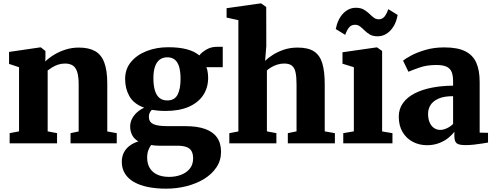

<svg xmlns="http://www.w3.org/2000/svg" viewBox="-20 -839 2896 1124"><path d="M91.5 -70V-445.5L33 -465V-535L214 -561.5H219.5L246 -540.5V-504L245 -479Q265.5 -499.5 295.8 -518Q326 -536.5 363.2 -548.5Q400.5 -560.5 442 -560.5Q499.5 -560.5 536.2 -540Q573 -519.5 590.5 -473Q608 -426.5 608 -349.5V-69.5L663.5 -59.5V0H393V-59.5L440.5 -69.5V-345.5Q440.5 -390 432.2 -416.8Q424 -443.5 406.5 -455.2Q389 -467 360.5 -467Q338.5 -467 319.5 -460.5Q300.5 -454 285.2 -444.5Q270 -435 259 -426.5V-70L314 -59.5V0H36.5V-59.5Z M952.5 265.5Q894 265.5 846.2 255.8Q798.5 246 764.2 226.5Q730 207 711.5 177.2Q693 147.5 693 108Q693 77 705.5 53.2Q718 29.5 740.2 13.2Q762.5 -3 790 -11Q765 -26 753.5 -48.5Q742 -71 742 -99Q742 -121 752 -141.8Q762 -162.5 780.5 -179.8Q799 -197 824 -208.5Q763.5 -230.5 738 -275Q712.5 -319.5 712.5 -376.5Q712.5 -435 747 -476.5Q781.5 -518 838.8 -540.2Q896 -562.5 964.5 -562.5Q1028.5 -562.5 1073.5 -550.5Q1118.5 -538.5 1147 -514.5Q1159 -531.5 1187 -548.2Q1215 -565 1249.5 -565H1284V-445.5H1188Q1191.5 -438 1193.8 -428Q1196 -418 1197.2 -407.2Q1198.5 -396.5 1198.5 -385.5Q1199 -326.5 1169.8 -282.2Q1140.5 -238 1085 -213.8Q1029.5 -189.5 950 -189.5Q928 -189.5 907 -191.2Q886 -193 868.5 -196Q860 -187 855.8 -177.5Q851.5 -168 851.5 -155Q851.5 -125.5 876.5 -113Q901.5 -100.5 963 -100.5H1066.5Q1134.5 -100.5 1180.8 -84Q1227 -67.5 1250.5 -34.2Q1274 -1 1274 49.5Q1274 100.5 1247.2 140.5Q1220.5 180.5 1174.8 208.5Q1129 236.5 1071.5 251Q1014 265.5 952.5 265.5ZM971 196.5Q1006.5 196.5 1038.2 185Q1070 173.5 1090.2 149.5Q1110.5 125.5 1110.5 88.5Q1110.5 62 1101.2 45.5Q1092 29 1071.2 21.5Q1050.5 14 1016 14H910.5Q898 14 886.2 12.8Q874.5 11.5 864.5 10Q855.5 22.5 848.5 40.5Q841.5 58.5 841.5 83.5Q841.5 118.5 856.2 143.8Q871 169 899.8 182.8Q928.5 196.5 971 196.5ZM959.5 -251Q1002 -251 1019.5 -284.5Q1037 -318 1037 -377Q1037 -419.5 1028.8 -447.5Q1020.5 -475.5 1003.5 -489.5Q986.5 -503.5 960 -503.5Q932.5 -503.5 914.5 -489.5Q896.5 -475.5 887.2 -448.5Q878 -421.5 878 -381Q878 -341 886.2 -311.5Q894.5 -282 912.5 -266.5Q930.5 -251 959.5 -251Z M1375.5 -69.5V-721L1306.5 -736V-791L1504 -819H1509L1538.5 -798L1539 -569.5L1532 -483Q1549 -499.5 1576.8 -517.5Q1604.5 -535.5 1641.5 -548Q1678.5 -560.5 1722.5 -560.5Q1784.5 -560.5 1818.8 -537.8Q1853 -515 1867 -467.8Q1881 -420.5 1881 -346V-70L1940.5 -59.5V0H1665V-59.5L1716 -70V-345.5Q1716 -388.5 1710.2 -415.2Q1704.5 -442 1689 -454.5Q1673.5 -467 1643.5 -467Q1623.5 -467 1604.5 -461.2Q1585.5 -455.5 1569.8 -446.2Q1554 -437 1542.5 -427V-70L1598 -59.5V0H1322.5V-59.5Z M1989.5 0V-59.5L2051.5 -70V-445.5L1985 -466V-533L2183.5 -561.5H2187.5L2217 -540.5V-69.5L2277.5 -59.5V0ZM1945.5 -669Q1957 -727 1989 -760.2Q2021 -793.5 2064 -793.5Q2091 -793.5 2109 -783.2Q2127 -773 2140.8 -759.8Q2154.5 -746.5 2167.2 -736.5Q2180 -726.5 2196 -726Q2217.5 -725.5 2230.8 -741.8Q2244 -758 2253 -785.5L2308 -751.5Q2298 -695 2265.8 -660.8Q2233.5 -626.5 2190 -626.5Q2163 -626.5 2145.5 -636.8Q2128 -647 2114.8 -660.2Q2101.5 -673.5 2088.5 -683.8Q2075.5 -694 2058 -694Q2036.5 -694 2023.5 -678.2Q2010.5 -662.5 2001 -635Z M2479 11Q2434 11 2396.5 -8.8Q2359 -28.5 2336.8 -65.8Q2314.5 -103 2314.5 -156Q2314.5 -201.5 2339 -235.5Q2363.5 -269.5 2407 -292Q2450.5 -314.5 2508.2 -325.8Q2566 -337 2632.5 -337.5V-362.5Q2632.5 -395.5 2624.5 -416.5Q2616.5 -437.5 2595.5 -448Q2574.5 -458.5 2534.5 -458.5Q2478.5 -458.5 2436.5 -443.8Q2394.5 -429 2371 -419L2339.5 -484Q2353 -495.5 2387.2 -514Q2421.5 -532.5 2471.2 -547Q2521 -561.5 2581.5 -561.5Q2658 -561.5 2703 -539.2Q2748 -517 2768 -472.5Q2788 -428 2788 -360V-62.5L2837 -61.5V-4.5Q2826 -2.5 2803 1.2Q2780 5 2753.5 7.8Q2727 10.5 2705 10.5Q2667 10.5 2653.5 -0.2Q2640 -11 2640 -42V-68Q2628 -51 2605.5 -32.5Q2583 -14 2551.2 -1.5Q2519.5 11 2479 11ZM2558 -78.5Q2575.5 -78.5 2596.8 -88.5Q2618 -98.5 2632.5 -113.5V-276Q2579 -276 2546.8 -261.5Q2514.5 -247 2500.2 -223.8Q2486 -200.5 2486 -173Q2486 -143.5 2495 -122.5Q2504 -101.5 2520.2 -90Q2536.5 -78.5 2558 -78.5Z"/></svg>

Font: Merriweather 36pt Black
Style: Regular
Weight: 900
Version: Version 2.100